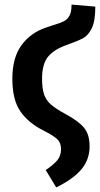

<svg xmlns="http://www.w3.org/2000/svg" viewBox="-20 -602 438 840"><path d="M180 142Q214 119 230.5 99.5Q247 80 247 50Q247 24 232 8.5Q217 -7 172 -30Q104 -64 69 -115Q34 -166 34 -257Q34 -349 73.5 -403.5Q113 -458 180 -481Q213 -492 213 -492Q244 -501 259.5 -509Q275 -517 284 -533.5Q293 -550 293 -582L397 -573Q397 -511 382 -479.5Q367 -448 344.5 -435.5Q322 -423 271 -405Q215 -385 189.5 -353Q164 -321 164 -257Q164 -216 172.5 -190Q181 -164 202.5 -145Q224 -126 265 -104Q321 -74 346.5 -44.5Q372 -15 372 38Q372 96 336.5 138.5Q301 181 226 218Z"/></svg>

Font: Fira Sans Compressed Medium
Style: Regular
Weight: 500
Width: 1
Designer: bBox Type GmbH & Carrois Corporate GbR & Edenspiekermann AG
Foundry: bBox Type GmbH & Carrois Corporate GbR & Edenspiekermann AG
Version: Version 4.301